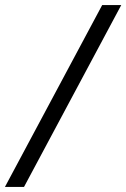

<svg xmlns="http://www.w3.org/2000/svg" viewBox="-56 -740 500 760"><path d="M348.5 -720 -36.5 0H39L424 -720Z"/></svg>

Font: Manrope
Style: RegularItalic
Weight: 400
Italic angle: -15°
Designer: Mikhail Sharanda
Foundry: Mikhail Sharanda
Version: Version 4.502;hotconv 1.0.109;makeotfexe 2.5.65596